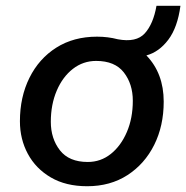

<svg xmlns="http://www.w3.org/2000/svg" viewBox="-20 -636 645 665"><path d="M282 9Q208 9 156 -21.5Q104 -52 76.5 -103Q49 -154 49 -216Q49 -300 82 -366.5Q115 -433 175 -471Q235 -509 316 -509Q354 -509 388 -500Q452 -488 481.5 -520.5Q511 -553 522 -616H605Q595 -541 563 -498.5Q531 -456 487 -444Q547 -382 547 -284Q547 -200 514 -134Q481 -68 421.5 -29.5Q362 9 282 9ZM284 -75Q329 -75 364 -103Q399 -131 419.5 -179Q440 -227 440 -287Q440 -345 409 -385Q378 -425 313 -425Q268 -425 232.5 -397.5Q197 -370 176.5 -322Q156 -274 156 -214Q156 -156 187.5 -115.5Q219 -75 284 -75Z"/></svg>

Font: Work Sans Medium
Style: Italic
Weight: 500
Italic angle: -13°
Designer: Wei Huang
Foundry: Wei Huang
Version: Version 2.012; ttfautohint (v1.8.3)